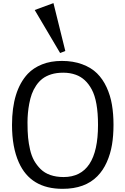

<svg xmlns="http://www.w3.org/2000/svg" viewBox="-20 -1170 790 1210"><path d="M55.7 0ZM391.6 -848.6 358.9 -835.9 198.7 -1106.9 316.9 -1150.4ZM593.8 -59.6Q515.6 20 375 20Q172.9 20.5 98.6 -146.5Q55.7 -242.2 55.7 -382.8Q55.7 -598.6 155.3 -705.1Q190.4 -742.2 244.9 -764.2Q299.3 -786.1 370.1 -786.1Q440.9 -786.1 497.8 -765.1Q554.7 -744.1 591.3 -708Q627.9 -671.9 651.9 -619.9Q675.8 -567.9 685.5 -509.8Q695.3 -451.7 695.3 -383.5Q695.3 -315.4 685.8 -258.1Q676.3 -200.7 653.1 -148.4Q629.9 -96.2 593.8 -59.6ZM597.7 -382.8Q597.7 -533.2 558.1 -606.4Q520.5 -676.3 458 -698.7Q421.9 -711.9 378.9 -711.9Q335.9 -711.9 303.2 -701.7Q270.5 -691.4 247.8 -674.1Q225.1 -656.7 207.8 -630.9Q190.4 -605 180.4 -577.4Q170.4 -549.8 164.1 -515.6Q153.3 -457.5 153.3 -398.7Q153.3 -339.8 157 -303Q160.6 -266.1 169.4 -227.3Q178.2 -188.5 194.8 -158.2Q211.4 -128.9 235.8 -104.5Q286.6 -54.7 380.4 -54.2Q597.7 -54.2 597.7 -382.8Z"/></svg>

Font: Dhyana
Style: Regular
Weight: 400
Foundry: Vernon Adams
Version: Version 1.002; ttfautohint (v0.8.51-6076)